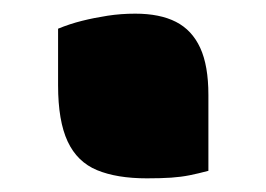

<svg xmlns="http://www.w3.org/2000/svg" viewBox="-20 -430 390 281"><path d="M285 -180Q270 -176 257.5 -173.5Q245 -171 230.5 -170Q216 -169 195 -169Q151 -169 122 -181Q93 -193 79 -223Q65 -253 65 -305V-388Q82 -395 100 -399.5Q118 -404 137.5 -407Q157 -410 178 -410Q214 -410 237.5 -398Q261 -386 273 -360Q285 -334 285 -291Z"/></svg>

Font: Recursive Casual Black
Style: Regular
Weight: 900
Version: Version 1.047